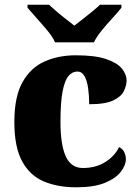

<svg xmlns="http://www.w3.org/2000/svg" viewBox="-20 -786 593 816"><path d="M304 10Q225 10 166 -15Q107 -40 74 -100.5Q41 -161 41 -267Q41 -376 76 -437.5Q111 -499 170 -525Q229 -551 302 -551Q384 -551 431 -535Q478 -519 498 -494.5Q518 -470 518 -444Q518 -424 507 -400Q496 -376 462 -359.5Q428 -343 359 -343Q359 -380 354.5 -411.5Q350 -443 339 -462.5Q328 -482 309 -482Q287 -482 271 -463Q255 -444 246 -397.5Q237 -351 237 -268Q237 -171 259.5 -121.5Q282 -72 332 -72Q388 -72 428.5 -98Q469 -124 486 -161Q502 -153 508.5 -138.5Q515 -124 515 -110Q515 -84 493.5 -56Q472 -28 426 -9Q380 10 304 10ZM214 -606Q204 -629 182 -655.5Q160 -682 136.5 -708Q113 -734 97 -753V-766H188Q199 -756 218.5 -739Q238 -722 259.5 -705.5Q281 -689 296 -677Q311 -689 332.5 -705.5Q354 -722 374.5 -739Q395 -756 405 -766H496V-753Q481 -734 457 -708Q433 -682 411.5 -655.5Q390 -629 379 -606Z"/></svg>

Font: Noto Serif Black
Style: Regular
Weight: 900
Designer: Monotype Design Team
Foundry: Monotype Imaging Inc.
Version: Version 2.014; ttfautohint (v1.8.4.7-5d5b)